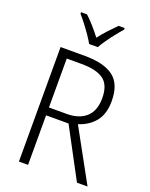

<svg xmlns="http://www.w3.org/2000/svg" viewBox="-171 -1036 881 1125"><g transform="rotate(20 269.0 -473.5)"><path d="M244 -714Q362 -714 421.5 -669Q481 -624 481 -518Q481 -438 443 -391Q405 -344 341 -324L519 0H453L288 -309H148V0H91V-714ZM240 -663H148V-358H259Q336 -358 379.5 -397.5Q423 -437 423 -516Q423 -597 378.5 -630Q334 -663 240 -663ZM242 -788Q230 -810 211 -837.5Q192 -865 171.5 -891.5Q151 -918 134 -937V-947H171Q195 -925 221 -895.5Q247 -866 269 -837Q292 -867 317 -894Q342 -921 368 -947H406V-937Q388 -917 367 -890.5Q346 -864 327 -837Q308 -810 296 -788Z"/></g></svg>

Font: Noto Sans Sinhala UI SemiCondensed Light
Style: Regular
Weight: 300
Width: 4
Designer: Jelle Bosma - Monotype Design Team
Foundry: Monotype Imaging Inc.
Version: Version 2.006; ttfautohint (v1.8.4.7-5d5b)